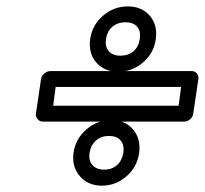

<svg xmlns="http://www.w3.org/2000/svg" viewBox="-20 -629 643 603"><path d="M92.8 -272 108.9 -380.9Q110.4 -391.6 119.6 -398.7Q128.9 -405.8 138.2 -405.8H582Q592.8 -405.8 598.6 -397.9Q604.5 -390.1 603 -380.9L586.9 -272Q585.4 -261.2 576.9 -254.2Q568.4 -247.1 559.1 -247.1H115.2Q104.5 -247.1 97.9 -255.1Q91.3 -263.2 92.8 -272ZM147 -296.9H541L548.8 -356H154.8ZM299.8 -45.9Q256.3 -45.9 230.7 -75.7Q205.1 -105.5 210.9 -148.9Q216.8 -192.4 251 -222.2Q285.2 -252 329.1 -252Q373 -252 397.9 -222.4Q422.9 -192.9 417 -148.9Q411.1 -105 377.4 -75.4Q343.8 -45.9 299.8 -45.9ZM261.2 -148.9Q257.8 -125 270.3 -110.6Q282.7 -96.2 307.1 -96.2Q331.5 -96.2 347.4 -110.4Q363.3 -124.5 367.2 -148.9Q371.1 -173.3 358.9 -187.7Q346.7 -202.1 321.8 -202.1Q297.9 -202.1 281.5 -187.7Q265.1 -173.3 261.2 -148.9ZM263.2 -505.9Q269.5 -550.3 303.5 -579.6Q337.4 -608.9 380.9 -608.9Q425.3 -608.9 450.4 -579.6Q475.6 -550.3 469.2 -505.9Q463.4 -462.4 429.4 -433.1Q395.5 -403.8 351.1 -403.8Q307.6 -403.8 282.5 -432.6Q257.3 -461.4 263.2 -505.9ZM313 -505.9Q309.1 -482.9 321.5 -468.5Q334 -454.1 357.9 -454.1Q382.8 -454.1 398.9 -467.8Q415 -481.4 418.9 -505.9Q422.9 -530.8 410.9 -544.9Q398.9 -559.1 374 -559.1Q349.6 -559.1 333 -544.9Q316.4 -530.8 313 -505.9Z"/></svg>

Font: Trueno Bold Outline
Style: Italic
Weight: 700
Width: 6
Designer: Julieta Ulanovsky
Foundry: Julieta Ulanovsky
Version: Version 3.001b | FøM Fix